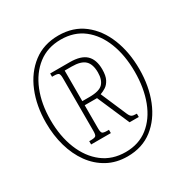

<svg xmlns="http://www.w3.org/2000/svg" viewBox="-168 -864 978 1012"><g transform="rotate(-30 321.0 -357.5)"><path d="M322 10Q254 10 201 -19Q148 -48 111.5 -98.5Q75 -149 56 -215.5Q37 -282 37 -358Q37 -461 71 -544Q105 -627 169 -676Q233 -725 323 -725Q413 -725 476 -676Q539 -627 572 -544Q605 -461 605 -358Q605 -255 571.5 -171.5Q538 -88 475 -39Q412 10 322 10ZM325 -15Q405 -15 461.5 -59.5Q518 -104 547.5 -181.5Q577 -259 577 -358Q577 -458 547 -535Q517 -612 460.5 -656Q404 -700 323 -700Q242 -700 184.5 -655.5Q127 -611 96 -534Q65 -457 65 -359Q65 -260 96.5 -182Q128 -104 186 -59.5Q244 -15 325 -15ZM186 -141V-161H195Q219 -161 225.5 -167Q232 -173 232 -196V-518Q232 -541 225.5 -547Q219 -553 195 -553H186V-573H305Q373 -573 404 -543.5Q435 -514 435 -455Q435 -416 423.5 -394Q412 -372 395.5 -361.5Q379 -351 362 -345L430 -187Q437 -171 445.5 -166Q454 -161 476 -161V-141H420L335 -337H260V-196Q260 -173 266.5 -167Q273 -161 296 -161H306V-141ZM304 -362Q364 -362 385.5 -385Q407 -408 407 -452Q407 -502 383 -525Q359 -548 302 -548H260V-362Z"/></g></svg>

Font: Noto Serif Khmer ExtraCondensed Thin
Style: Regular
Weight: 100
Width: 2
Designer: Danh Hong and the Monotype Design Team
Foundry: Monotype Imaging Inc.
Version: Version 2.004; ttfautohint (v1.8.4.7-5d5b)